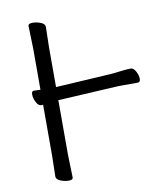

<svg xmlns="http://www.w3.org/2000/svg" viewBox="-81 -773 730 851"><g transform="rotate(-10 284.0 -347.5)"><path d="M432 -362 182 -348H176V-105L179 1Q179 11 161 11.5Q143 12 123 4Q104 -4 104 -17L106 -106V-340Q104 -339 99 -339H98Q85 -339 75.5 -357.5Q66 -376 66 -392Q66 -409 77 -408H78L106 -407V-589L103 -695Q103 -705 121.5 -705.5Q140 -706 160 -698Q178 -691 178 -677L176 -588V-407H181L431 -422Q493 -430 517 -430Q528 -430 538 -413Q548 -394 548 -378.5Q548 -363 535 -363H473Q446 -363 432 -362Z"/></g></svg>

Font: ToneOZ-Pinyin-WenKai-Regular
Style: Regular
Weight: 400
Designer: Fontworks Inc.
Foundry: ToneOZ
Version: Version 0.240331